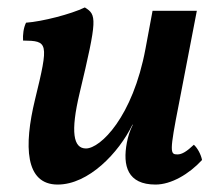

<svg xmlns="http://www.w3.org/2000/svg" viewBox="-20 -487 592 516"><path d="M135 9C218 9 299 -76 336 -152H337C329 -136 324 -120 321 -104C309 -41 323 9 398 9C440 9 488 -19 523 -57C520 -72 511 -89 501 -98C482 -80 469 -72 457 -72C437 -72 435 -77 461 -209L509 -458H390L371 -356C337 -173 250 -88 211 -88C177 -88 169 -132 194 -237C242 -438 240 -447 208 -467C171 -449 93 -429 50 -426C43 -412 41 -393 42 -378C109 -377 112 -374 74 -219C44 -95 47 9 135 9Z"/></svg>

Font: Vollkorn Semibold
Style: Italic
Weight: 600
Italic angle: -11°
Designer: Friedrich Althausen
Foundry: Friedrich Althausen
Version: Version 4.015;PS 004.015;hotconv 1.0.88;makeotf.lib2.5.64775